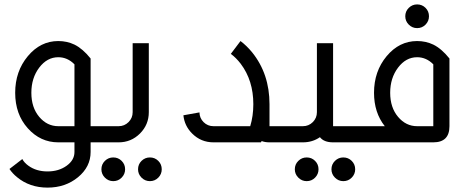

<svg xmlns="http://www.w3.org/2000/svg" viewBox="-20 -645 2105 870"><path d="M317.4 -73.2V-353.5Q285.6 -385.7 244.1 -385.7Q193.4 -385.7 157.7 -338.6Q122.1 -291.5 122.1 -224.6Q122.1 -157.7 157.7 -115.5Q193.4 -73.2 244.1 -73.2ZM195.3 205.1Q114.3 205.1 57.1 157.7Q36.1 140.6 22.9 120.6L81.1 75.7Q89.8 92.3 108.9 106Q144.5 131.8 195.3 131.8Q246.1 131.8 281.7 106.2Q317.4 80.6 317.4 43.9V0H244.1Q163.1 0 106 -63.7Q48.8 -127.4 48.8 -224.6Q48.8 -321.8 106 -390.4Q163.1 -459 244.1 -459Q283.7 -459 317.4 -442.9Q355 -424.3 390.6 -379.9V-73.2H439.5V0H390.6V43.9Q390.6 110.8 333.5 158Q276.4 205.1 195.3 205.1Z M517.6 -73.2Q543.9 -73.2 562.5 -91.8Q581.1 -110.4 581.1 -136.7V-449.2H654.3V-136.7Q654.3 -80.1 614.3 -40Q574.2 0 517.6 0H439.5V-73.2ZM493.2 175.8Q471.2 175.8 455.3 159.9Q439.5 144 439.5 122.1Q439.5 99.6 455.3 84Q471.2 68.4 493.2 68.4Q515.6 68.4 531.2 84Q546.9 99.6 546.9 122.1Q546.9 144 531.2 159.9Q515.6 175.8 493.2 175.8ZM659.2 175.8Q637.2 175.8 621.3 159.9Q605.5 144 605.5 122.1Q605.5 99.6 621.3 84Q637.2 68.4 659.2 68.4Q681.6 68.4 697.3 84Q712.9 99.6 712.9 122.1Q712.9 144 697.3 159.9Q681.6 175.8 659.2 175.8Z M947.3 -73.2H1113.8Q1127.9 -119.1 1127.9 -172.9Q1127.9 -280.3 1070.8 -356Q1049.8 -383.3 1025.9 -400.9L1069.8 -459Q1097.7 -438 1122.6 -407.7Q1201.2 -310.1 1201.2 -172.9V-73.2H1274.4V0H1201.2Q1180.2 0 1165.5 -5.9L1162.6 0H947.3Q890.6 0 850.6 -40Q815.9 -74.7 811 -122.6L883.8 -135.7Q884.3 -109.9 902.3 -91.8Q920.9 -73.2 947.3 -73.2Z M1352.5 -73.2Q1378.9 -73.2 1397.5 -91.8Q1416 -110.4 1416 -136.7V-449.2H1489.3V-73.2H1626V0H1489.3Q1447.8 0 1429.7 -23.4Q1396 0 1352.5 0H1274.4V-73.2ZM1369.6 175.8Q1347.7 175.8 1331.8 159.9Q1315.9 144 1315.9 122.1Q1315.9 99.6 1331.8 84Q1347.7 68.4 1369.6 68.4Q1392.1 68.4 1407.7 84Q1423.3 99.6 1423.3 122.1Q1423.3 144 1407.7 159.9Q1392.1 175.8 1369.6 175.8ZM1535.6 175.8Q1513.7 175.8 1497.8 159.9Q1481.9 144 1481.9 122.1Q1481.9 99.6 1497.8 84Q1513.7 68.4 1535.6 68.4Q1558.1 68.4 1573.7 84Q1589.4 99.6 1589.4 122.1Q1589.4 144 1573.7 159.9Q1558.1 175.8 1535.6 175.8Z M1943.4 -73.2V-353.5Q1911.6 -385.7 1870.1 -385.7Q1819.3 -385.7 1783.7 -338.6Q1748 -291.5 1748 -224.6Q1748 -157.7 1783.7 -115.5Q1819.3 -73.2 1870.1 -73.2ZM1626 0V-73.2H1723.6Q1674.8 -134.8 1674.8 -224.6Q1674.8 -321.8 1731.9 -390.4Q1789.1 -459 1870.1 -459Q1909.7 -459 1943.4 -442.9Q1981 -424.3 2016.6 -379.9V-73.2Q2016.6 0 1943.4 0ZM1870.1 -517.6Q1848.1 -517.6 1832.3 -533.4Q1816.4 -549.3 1816.4 -571.3Q1816.4 -593.8 1832.3 -609.4Q1848.1 -625 1870.1 -625Q1892.6 -625 1908.2 -609.4Q1923.8 -593.8 1923.8 -571.3Q1923.8 -549.3 1908.2 -533.4Q1892.6 -517.6 1870.1 -517.6Z"/></svg>

Font: Catrinity
Style: Regular
Weight: 400
Designer: Alexander Lange
Foundry: High-Logic / Made with FontCreator
Version: Version 2.090;May 20, 2024;FontCreator 15.0.0.2974 64-bit